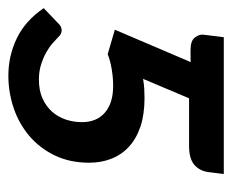

<svg xmlns="http://www.w3.org/2000/svg" viewBox="-70 -482 555 459"><g transform="rotate(90 207.5 -252.5)"><path d="M389.5 -474Q387 -453 372.5 -440Q358 -427 327 -427H213L166.5 -317Q178 -319 189.2 -319.8Q200.5 -320.5 212 -320.5Q251.5 -320.5 280.5 -310.8Q309.5 -301 328.8 -283.2Q348 -265.5 357.5 -241.2Q367 -217 367 -188.5Q367 -141.5 349.2 -105.2Q331.5 -69 302.2 -44.5Q273 -20 235.8 -7.5Q198.5 5 159 5Q111.5 5 69.5 -15.2Q27.5 -35.5 -2.5 -79.5L31.5 -112Q37.5 -118.5 42 -120.5Q46.5 -122.5 50.5 -122.5Q55 -122.5 59.2 -120.2Q63.5 -118 66.5 -114.5Q72.5 -108.5 82 -100.2Q91.5 -92 104.2 -85Q117 -78 133 -73Q149 -68 168 -68Q194 -68 213 -76.5Q232 -85 244.8 -99.2Q257.5 -113.5 263.8 -132.2Q270 -151 270 -171Q270 -206 247.2 -225.8Q224.5 -245.5 183 -245.5Q164.5 -245.5 144.2 -242.2Q124 -239 107.5 -232.5L49 -249.5L126.5 -431Q122.5 -430.5 118.5 -430.5Q114.5 -430.5 110.5 -430.5H97.5Q75.5 -430.5 67.5 -441Q59.5 -451.5 61 -462.5L67 -510H394Z"/></g></svg>

Font: Lato Semibold
Style: Italic
Weight: 600
Italic angle: -7°
Designer: Lukasz Dziedzic
Foundry: tyPoland Lukasz Dziedzic
Version: Version 2.006; 2014-01-15